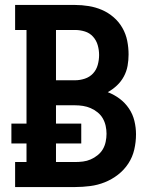

<svg xmlns="http://www.w3.org/2000/svg" viewBox="-20 -755 640 775"><path d="M283 0H41V-101H87V-176H26V-256H87V-634H41V-735H283Q310 -735 338 -730.5Q366 -726 391.5 -715Q417 -704 438.5 -685.5Q460 -667 474 -642.5Q488 -618 493.5 -590.5Q499 -563 499 -535Q499 -512 495 -489.5Q491 -467 480 -446.5Q469 -426 452 -410Q435 -394 415 -383Q441 -373 463 -356.5Q485 -340 500.5 -317Q516 -294 522.5 -267Q529 -240 529 -213Q529 -182 522 -151.5Q515 -121 498 -95Q481 -69 456.5 -50Q432 -31 403.5 -19.5Q375 -8 344 -4Q313 0 283 0ZM206 -431H283Q303 -431 322.5 -437.5Q342 -444 355.5 -458.5Q369 -473 374.5 -493Q380 -513 380 -533Q380 -553 374.5 -572.5Q369 -592 355.5 -607Q342 -622 322.5 -628Q303 -634 283 -634H206ZM206 -101H283Q299 -101 315 -103Q331 -105 346 -111.5Q361 -118 374 -128.5Q387 -139 395 -152.5Q403 -166 406.5 -182.5Q410 -199 410 -215Q410 -231 406.5 -247Q403 -263 395 -277Q387 -291 374 -301.5Q361 -312 346 -318.5Q331 -325 315 -327.5Q299 -330 283 -330H206V-256H308V-176H206Z"/></svg>

Font: Iosevka HT Extended
Style: Bold
Weight: 700
Width: 7
Monospace: yes
Designer: Belleve Invis
Foundry: Belleve Invis
Version: Version 32.3.0; ttfautohint (v1.8.4)